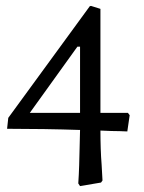

<svg xmlns="http://www.w3.org/2000/svg" viewBox="-20 -525 487 650"><path d="M8 -126 284 -504Q285 -504 286 -504.5Q287 -505 288 -505L320 -495V-143H413L419 -135L411 -80Q400 -80 386 -81Q374 -81 357 -81.5Q340 -82 320 -83Q320 -52 321 -22Q322 8 324 32Q326 60 327 86L322 93L251 105L245 96Q247 67 248 35Q249 9 249.5 -23.5Q250 -56 251 -85Q193 -87 128 -88Q63 -89 4 -89ZM81 -143H251V-367H242Z"/></svg>

Font: Alegreya
Style: Regular
Weight: 400
Designer: Juan Pablo del Peral
Foundry: Juan Pablo del Peral
Version: Version 1.003